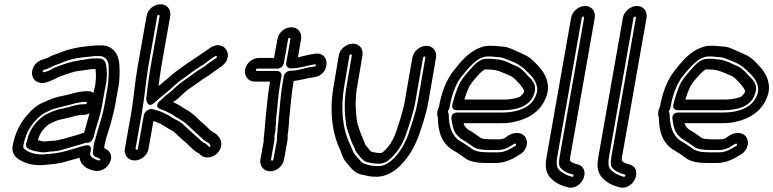

<svg xmlns="http://www.w3.org/2000/svg" viewBox="-20 -767 3629 901"><path d="M400 -235C392 -206 386 -185 378 -155L374 -144C363 -141 352 -137 343 -134C330 -130 313 -126 295 -120L279 -116C266 -113 244 -106 225 -106C208 -106 190 -102 185 -103C175 -106 167 -106 158 -109C166 -141 181 -160 204 -180C211 -186 231 -195 249 -202C256 -205 265 -206 281 -210C315 -216 341 -228 367 -228H373C382 -228 392 -231 400 -235ZM419 -331C412 -336 403 -339 393 -339H387C362 -339 331 -332 312 -326C279 -317 238 -313 199 -293L178 -284C153 -273 129 -253 112 -232C78 -195 50 -145 39 -80C35 -56 46 -35 63 -23C91 -2 135 12 187 7C221 4 255 2 290 -9L325 -19C334 -21 344 -24 353 -27C359 11 390 27 422 34C454 41 485 21 496 -6C501 -17 503 -27 501 -37C497 -58 480 -67 469 -72C470 -81 471 -93 474 -101L479 -121L486 -143C493 -167 499 -181 505 -209C510 -229 516 -248 520 -272L533 -345C541 -378 543 -429 540 -465C538 -507 514 -554 455 -554H437C429 -554 421 -553 411 -552C359 -548 305 -539 257 -518C243 -513 225 -508 208 -498C204 -496 192 -491 182 -488C126 -473 116 -408 149 -386C177 -367 211 -385 225 -391C245 -399 250 -404 258 -407C282 -415 302 -423 327 -430C344 -434 365 -436 386 -439L404 -442C409 -442 416 -443 419 -443H428C432 -420 431 -380 423 -350C423 -350 422 -349 422 -348ZM417 -65 416 -55C413 -39 427 -29 439 -27C447 -24 450 -21 451 -20C450 -17 447 -13 443 -14C420 -20 400 -33 403 -47L406 -60C407 -64 412 -92 379 -84C353 -78 339 -72 320 -67L284 -57C257 -49 226 -46 191 -43C153 -39 117 -50 98 -65C89 -71 89 -76 89 -81C99 -137 120 -173 148 -203C161 -217 177 -231 192 -238L214 -249C241 -261 274 -266 318 -278C333 -283 363 -289 378 -289H384C391 -289 387 -278 382 -278H376C335 -278 305 -263 280 -259C269 -257 256 -255 238 -248C221 -241 196 -234 175 -216C148 -193 122 -163 110 -119C107 -107 105 -101 105 -100C88 -66 140 -58 166 -54C187 -49 207 -55 217 -56C240 -56 265 -61 284 -68L299 -72C300 -72 302 -73 303 -73C323 -80 349 -86 370 -93L380 -96C381 -96 384 -97 385 -97C405 -95 416 -111 421 -129L426 -151C437 -189 451 -227 459 -272L472 -347C483 -388 484 -434 477 -467C474 -479 465 -493 444 -493H428C422 -493 414 -493 406 -492L388 -489C367 -486 344 -483 322 -478C296 -472 272 -463 250 -455C231 -449 222 -441 213 -437C193 -428 185 -427 182 -429C178 -431 183 -439 185 -439C197 -442 212 -447 229 -457C238 -462 256 -466 271 -473C307 -490 356 -498 407 -502C415 -503 424 -504 428 -504H446C474 -504 489 -484 490 -454C491 -425 490 -385 483 -346L470 -272C463 -231 448 -189 437 -149L431 -127L425 -107C421 -94 419 -79 417 -65Z M718 -692C718 -694 721 -697 724 -697C727 -697 729 -694 729 -692L687 -455C678 -403 672 -352 666 -303C666 -303 670 -251 708 -288C743 -321 764 -332 800 -367C822 -388 849 -404 877 -426C892 -437 910 -449 924 -458C934 -463 939 -467 945 -472C959 -483 973 -493 989 -503C996 -507 1002 -500 995 -495C983 -486 968 -478 951 -464C941 -455 924 -446 906 -434C880 -416 860 -400 836 -384C816 -371 793 -346 779 -335C759 -321 749 -310 732 -295C732 -295 696 -267 736 -254C752 -249 767 -240 784 -232C795 -227 805 -217 821 -209C844 -197 864 -178 884 -158L885 -157C900 -145 916 -128 933 -113C950 -99 958 -98 962 -93C969 -85 972 -78 962 -78C960 -78 960 -78 953 -86C945 -96 937 -94 926 -104L909 -120C886 -141 860 -163 835 -187C820 -200 802 -206 793 -212C765 -231 732 -247 694 -255C677 -258 658 -242 655 -227L627 -69C627 -67 624 -64 621 -64C618 -64 616 -67 616 -69L646 -239C659 -311 664 -385 676 -455ZM668 -692 626 -455C613 -381 608 -307 596 -239L566 -69C561 -38 582 -14 612 -14C642 -14 672 -38 677 -69L700 -199C722 -192 743 -182 760 -170C775 -160 790 -154 798 -147C812 -134 824 -121 842 -107C850 -101 858 -91 871 -80L888 -64C896 -57 903 -52 913 -48C919 -41 931 -28 953 -28C984 -28 1013 -52 1018 -83C1022 -107 1009 -122 1003 -129C990 -145 977 -147 970 -153C956 -166 941 -182 922 -197C903 -216 881 -239 850 -255C839 -260 829 -270 812 -278C805 -281 800 -284 792 -288C795 -291 800 -293 804 -296C823 -309 844 -333 860 -345C886 -362 907 -378 930 -394C943 -403 962 -413 980 -428C990 -436 1004 -444 1020 -456C1085 -504 1031 -586 967 -543C947 -530 925 -513 903 -499C886 -488 868 -476 852 -465C826 -446 797 -427 767 -399C753 -386 742 -379 724 -363C728 -392 732 -425 737 -455L779 -692C784 -723 763 -747 733 -747C703 -747 673 -723 668 -692Z M1279 -106 1263 -19C1262 -16 1260 -13 1257 -13C1254 -13 1251 -16 1252 -19L1267 -104C1267 -105 1268 -107 1268 -108V-120C1268 -126 1268 -132 1269 -137C1275 -157 1272 -165 1273 -169C1276 -187 1275 -201 1276 -213C1283 -273 1285 -321 1296 -382L1301 -409C1304 -424 1292 -434 1281 -434H1185C1178 -434 1181 -445 1186 -445H1282C1297 -445 1310 -459 1312 -470L1332 -584C1332 -586 1335 -589 1338 -589C1341 -589 1343 -586 1343 -584L1323 -471C1320 -456 1333 -446 1344 -446C1386 -446 1417 -459 1445 -463L1457 -465C1461 -466 1462 -465 1462 -461C1462 -457 1461 -456 1456 -455L1444 -453C1403 -448 1383 -435 1342 -435C1327 -435 1314 -421 1312 -410L1307 -382C1296 -320 1294 -268 1288 -214C1284 -176 1280 -139 1279 -106ZM1220 -139C1218 -127 1217 -115 1217 -102L1202 -19C1197 11 1217 37 1248 37C1279 37 1308 11 1313 -19L1329 -108C1331 -119 1329 -131 1330 -137C1334 -151 1333 -165 1334 -170C1337 -188 1336 -203 1338 -218C1344 -275 1348 -328 1358 -387C1386 -390 1423 -400 1443 -403L1456 -405C1531 -417 1531 -526 1458 -515L1446 -513C1420 -509 1399 -502 1378 -498L1393 -584C1398 -615 1377 -639 1347 -639C1317 -639 1287 -615 1282 -584L1266 -495H1195C1164 -495 1135 -470 1130 -440C1125 -410 1145 -384 1176 -384H1247C1236 -319 1232 -267 1226 -209C1223 -183 1222 -153 1220 -139Z M1620 -507C1620 -509 1624 -512 1627 -512C1630 -512 1631 -509 1631 -507L1607 -366C1595 -301 1596 -242 1603 -194C1606 -159 1618 -140 1624 -118C1628 -103 1637 -86 1644 -71C1646 -64 1649 -57 1653 -52L1670 -31C1680 -19 1688 -11 1701 -7L1716 -3C1724 -1 1736 1 1748 1C1780 4 1799 -11 1808 -19C1841 -47 1868 -87 1884 -133C1898 -174 1920 -236 1929 -289L1965 -496C1966 -499 1969 -502 1972 -502C1975 -502 1977 -499 1976 -496L1940 -288C1931 -238 1908 -172 1894 -130C1872 -76 1848 -40 1814 -11C1795 4 1775 14 1748 12H1746C1734 12 1723 10 1713 8L1697 4C1679 -2 1676 -6 1661 -24L1643 -45C1635 -56 1632 -71 1623 -89C1587 -162 1577 -259 1596 -366ZM1570 -507 1546 -366C1525 -247 1538 -143 1577 -62C1583 -47 1588 -26 1601 -10L1619 12C1634 30 1649 46 1676 52L1694 56C1705 59 1719 62 1736 62C1779 66 1816 46 1842 25C1887 -14 1917 -60 1941 -120L1942 -121C1957 -164 1980 -231 1990 -288L2026 -496C2031 -526 2012 -552 1981 -552C1950 -552 1920 -526 1915 -496L1879 -289C1871 -243 1850 -181 1836 -141C1823 -105 1803 -76 1780 -56C1778 -54 1772 -50 1769 -49H1759C1753 -49 1745 -51 1736 -52L1724 -55C1718 -58 1720 -56 1711 -67L1695 -87C1694 -88 1693 -91 1692 -94C1687 -108 1680 -124 1673 -140C1665 -167 1656 -183 1654 -208C1648 -255 1646 -306 1657 -366L1681 -507C1686 -538 1666 -562 1636 -562C1606 -562 1575 -538 1570 -507Z M2315 -488C2307 -488 2296 -491 2280 -491H2263C2231 -491 2207 -464 2199 -455C2180 -434 2158 -411 2140 -382C2139 -381 2138 -380 2138 -379C2123 -347 2112 -313 2103 -277C2100 -266 2103 -250 2123 -250H2341C2412 -250 2472 -273 2487 -329C2503 -373 2468 -400 2460 -408C2448 -421 2433 -441 2409 -454C2408 -454 2408 -455 2407 -455C2383 -464 2357 -482 2319 -488ZM2380 -409C2392 -402 2407 -385 2421 -370C2427 -363 2439 -346 2440 -339C2439 -337 2438 -335 2438 -333C2437 -329 2421 -312 2416 -311C2395 -305 2378 -300 2350 -300H2159C2166 -323 2174 -344 2183 -363C2196 -383 2212 -402 2233 -424C2242 -432 2251 -440 2254 -441H2271C2317 -441 2340 -425 2380 -409ZM2253 -53C2231 -53 2210 -59 2198 -66C2179 -80 2159 -94 2137 -106C2103 -127 2085 -175 2086 -229C2086 -235 2081 -240 2082 -245C2083 -250 2088 -255 2089 -260L2091 -271C2101 -328 2122 -379 2148 -411C2179 -448 2209 -485 2243 -497C2251 -500 2258 -502 2265 -502H2284C2292 -502 2306 -499 2321 -499C2342 -497 2354 -489 2374 -482C2416 -467 2438 -448 2469 -416C2492 -391 2514 -354 2492 -313C2492 -312 2491 -311 2491 -311C2469 -262 2408 -239 2339 -239H2128C2128 -239 2093 -242 2099 -206C2103 -179 2107 -147 2132 -126C2137 -122 2140 -118 2145 -115L2161 -105C2168 -100 2183 -90 2191 -85L2202 -77C2217 -66 2250 -63 2275 -63H2317C2336 -63 2357 -69 2372 -79C2391 -91 2395 -94 2399 -93C2403 -92 2403 -85 2399 -83C2371 -66 2349 -52 2315 -52H2273C2270 -52 2261 -53 2253 -53ZM2267 -114C2255 -114 2244 -116 2235 -120L2226 -127C2216 -134 2203 -143 2194 -149L2178 -158C2167 -167 2160 -173 2155 -189H2330C2355 -189 2375 -190 2401 -197C2455 -209 2510 -240 2536 -296C2574 -368 2534 -427 2509 -454C2493 -471 2471 -498 2439 -511C2429 -516 2415 -523 2399 -529C2383 -536 2360 -549 2331 -549C2321 -549 2309 -552 2292 -552H2273C2259 -552 2247 -549 2232 -543C2177 -523 2139 -473 2110 -437C2073 -391 2052 -332 2040 -266C2033 -253 2028 -233 2035 -215C2035 -141 2058 -91 2106 -62C2126 -51 2146 -37 2165 -23C2187 -7 2226 -2 2264 -2H2306C2356 -2 2394 -26 2421 -43C2466 -71 2462 -133 2417 -142C2384 -149 2356 -124 2350 -120C2347 -118 2336 -113 2326 -113H2284C2281 -113 2273 -114 2267 -114Z M2710 -683C2711 -686 2714 -689 2717 -689C2720 -689 2722 -686 2721 -683L2606 -31C2603 -11 2601 9 2609 19C2622 35 2642 46 2669 52C2675 54 2670 63 2665 63C2639 56 2614 43 2600 26C2592 15 2590 -1 2595 -31ZM2660 -683 2545 -31C2539 3 2538 34 2557 60C2574 81 2601 101 2635 109L2645 112C2646 112 2646 113 2647 113C2715 125 2756 20 2689 4C2676 1 2665 -3 2655 -12C2655 -17 2655 -26 2656 -31L2771 -683C2776 -713 2757 -739 2726 -739C2695 -739 2665 -713 2660 -683Z M2953 -683C2954 -686 2957 -689 2960 -689C2963 -689 2965 -686 2964 -683L2849 -31C2846 -11 2844 9 2852 19C2865 35 2885 46 2912 52C2918 54 2913 63 2908 63C2882 56 2857 43 2843 26C2835 15 2833 -1 2838 -31ZM2903 -683 2788 -31C2782 3 2781 34 2800 60C2817 81 2844 101 2878 109L2888 112C2889 112 2889 113 2890 113C2958 125 2999 20 2932 4C2919 1 2908 -3 2898 -12C2898 -17 2898 -26 2899 -31L3014 -683C3019 -713 3000 -739 2969 -739C2938 -739 2908 -713 2903 -683Z M3352 -488C3344 -488 3333 -491 3317 -491H3300C3268 -491 3244 -464 3236 -455C3217 -434 3195 -411 3177 -382C3176 -381 3175 -380 3175 -379C3160 -347 3149 -313 3140 -277C3137 -266 3140 -250 3160 -250H3378C3449 -250 3509 -273 3524 -329C3540 -373 3505 -400 3497 -408C3485 -421 3470 -441 3446 -454C3445 -454 3445 -455 3444 -455C3420 -464 3394 -482 3356 -488ZM3417 -409C3429 -402 3444 -385 3458 -370C3464 -363 3476 -346 3477 -339C3476 -337 3475 -335 3475 -333C3474 -329 3458 -312 3453 -311C3432 -305 3415 -300 3387 -300H3196C3203 -323 3211 -344 3220 -363C3233 -383 3249 -402 3270 -424C3279 -432 3288 -440 3291 -441H3308C3354 -441 3377 -425 3417 -409ZM3290 -53C3268 -53 3247 -59 3235 -66C3216 -80 3196 -94 3174 -106C3140 -127 3122 -175 3123 -229C3123 -235 3118 -240 3119 -245C3120 -250 3125 -255 3126 -260L3128 -271C3138 -328 3159 -379 3185 -411C3216 -448 3246 -485 3280 -497C3288 -500 3295 -502 3302 -502H3321C3329 -502 3343 -499 3358 -499C3379 -497 3391 -489 3411 -482C3453 -467 3475 -448 3506 -416C3529 -391 3551 -354 3529 -313C3529 -312 3528 -311 3528 -311C3506 -262 3445 -239 3376 -239H3165C3165 -239 3130 -242 3136 -206C3140 -179 3144 -147 3169 -126C3174 -122 3177 -118 3182 -115L3198 -105C3205 -100 3220 -90 3228 -85L3239 -77C3254 -66 3287 -63 3312 -63H3354C3373 -63 3394 -69 3409 -79C3428 -91 3432 -94 3436 -93C3440 -92 3440 -85 3436 -83C3408 -66 3386 -52 3352 -52H3310C3307 -52 3298 -53 3290 -53ZM3304 -114C3292 -114 3281 -116 3272 -120L3263 -127C3253 -134 3240 -143 3231 -149L3215 -158C3204 -167 3197 -173 3192 -189H3367C3392 -189 3412 -190 3438 -197C3492 -209 3547 -240 3573 -296C3611 -368 3571 -427 3546 -454C3530 -471 3508 -498 3476 -511C3466 -516 3452 -523 3436 -529C3420 -536 3397 -549 3368 -549C3358 -549 3346 -552 3329 -552H3310C3296 -552 3284 -549 3269 -543C3214 -523 3176 -473 3147 -437C3110 -391 3089 -332 3077 -266C3070 -253 3065 -233 3072 -215C3072 -141 3095 -91 3143 -62C3163 -51 3183 -37 3202 -23C3224 -7 3263 -2 3301 -2H3343C3393 -2 3431 -26 3458 -43C3503 -71 3499 -133 3454 -142C3421 -149 3393 -124 3387 -120C3384 -118 3373 -113 3363 -113H3321C3318 -113 3310 -114 3304 -114Z"/></svg>

Font: Blanket
Style: OutlineObl
Weight: 400
Foundry: Cannot Into Space Fonts
Version: Version 0.9